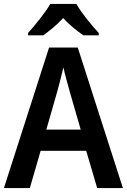

<svg xmlns="http://www.w3.org/2000/svg" viewBox="-20 -958 647 978"><path d="M369 -938H236C212 -895 158 -829 123 -790V-778H200C230 -799 269 -830 302 -866C334 -830 374 -799 405 -778H483V-790C446 -830 394 -893 369 -938ZM475 0H606L376 -716H230L0 0H132L187 -190H419ZM335 -492 391 -298H216L272 -493C279 -519 295 -578 303 -615C310 -580 326 -526 335 -492Z"/></svg>

Font: Noto Sans Gurmukhi SemiCondensed SemiBold
Style: Regular
Weight: 600
Width: 4
Designer: Jelle Bosma - Monotype Design Team
Foundry: Monotype Imaging Inc.
Version: Version 2.004